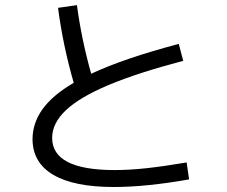

<svg xmlns="http://www.w3.org/2000/svg" viewBox="-20 -747 904 764"><path d="M109.4 -193.4Q109.9 -258.3 149.9 -313.5Q189.9 -368.7 273.4 -417.5Q230.5 -565.9 210.9 -715.8L286.1 -726.6Q304.2 -590.8 342.8 -453.6Q474.6 -515.1 691.4 -572.3L709 -504.9Q526.9 -457 412.1 -408.7Q297.4 -360.4 242.4 -308.6Q187.5 -256.8 187.5 -198.2Q187.5 -70.3 436.5 -70.3Q494.1 -70.3 562.3 -77.6Q630.4 -85 722.7 -100.6L732.4 -33.2Q562 -2.9 432.6 -2.9Q274.4 -2.9 192.1 -51.3Q109.9 -99.6 109.4 -193.4Z"/></svg>

Font: Pretendard GOV
Style: Regular
Weight: 400
Designer: Base glyphs from Inter by Rasmus Andersson; Hangeul glyphs from Noto Sans CJK(Source Han Sans) by Jang Soo-young and Kan
Foundry: Kil Hyung-jin
Version: Version 1.309